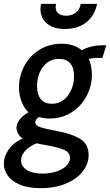

<svg xmlns="http://www.w3.org/2000/svg" viewBox="-63 -731 574 1001"><path d="M-43 122Q-43 86 -19 50Q5 14 55 -9Q39 -20 31 -35Q23 -50 23 -65Q23 -85 39 -107Q55 -129 85 -145Q60 -171 48 -205Q36 -239 36 -275Q36 -334 63.5 -386.5Q91 -439 142 -471Q193 -503 259 -503Q323 -503 363 -469Q382 -480 410.5 -487.5Q439 -495 470 -495H491L471 -429H437Q423 -429 400 -424Q416 -389 416 -340Q416 -283 388.5 -230.5Q361 -178 310.5 -145.5Q260 -113 195 -113Q167 -113 140 -121Q121 -109 121 -93Q121 -77 145.5 -68.5Q170 -60 237 -47Q306 -35 352.5 -8.5Q399 18 399 78Q399 123 368.5 162.5Q338 202 281 226Q224 250 149 250Q82 250 39 231Q-4 212 -23.5 183Q-43 154 -43 122ZM323 -334Q323 -378 303 -401Q283 -424 245 -424Q193 -424 161.5 -382.5Q130 -341 130 -282Q130 -238 150 -214Q170 -190 207 -190Q259 -190 291 -233Q323 -276 323 -334ZM302 93Q302 63 269.5 49.5Q237 36 178 26Q144 20 129 16Q95 28 71 52.5Q47 77 47 106Q47 136 76.5 155Q106 174 159 174Q200 174 233 162.5Q266 151 284 132.5Q302 114 302 93ZM148 -684Q148 -698 151 -711H230Q227 -704 227 -694Q227 -672 242 -660.5Q257 -649 282 -649Q311 -649 332 -665Q353 -681 358 -711H443Q432 -652 388.5 -616Q345 -580 275 -580Q214 -580 181 -609Q148 -638 148 -684Z"/></svg>

Font: Cabin Medium
Style: Italic
Weight: 500
Italic angle: -7°
Designer: Pablo Impallari
Foundry: Pablo Impallari. http://www.impallari.com Igino Marini. http://www.ikern.com
Version: Version 2.200